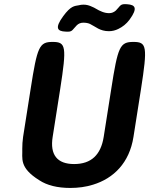

<svg xmlns="http://www.w3.org/2000/svg" viewBox="-20 -918 736 948"><path d="M346 -108C262 -108 226 -154 240 -242L277 -477C310 -689 306 -711 240 -711C174 -711 164 -689 131 -477L94 -242C91 -221 90 -202 90 -184C92 -136 73 -91 174 -28C212 -3 263 10 327 10C366 10 404 5 439 -6C541 -37 619 -114 639 -242L676 -477C709 -689 705 -711 639 -711C572 -711 562 -689 529 -477L492 -242C478 -154 431 -108 346 -108ZM519 -853C506 -853 494 -856 484 -860C458 -870 455 -877 427 -888C417 -892 406 -895 392 -895C384 -895 376 -894 369 -892C348 -888 330 -890 292 -838C248 -778 265 -764 302 -762C339 -759 334 -768 359 -793C367 -801 378 -806 391 -806C404 -806 415 -804 424 -800C453 -786 473 -764 518 -764C534 -764 550 -768 564 -775C585 -785 604 -800 619 -820C663 -880 646 -894 609 -897C572 -900 577 -891 552 -866C543 -858 532 -853 519 -853Z"/></svg>

Font: Asimov Print
Style: AIt
Weight: 500
Designer: Google
Version: Version 2.000980: 2014